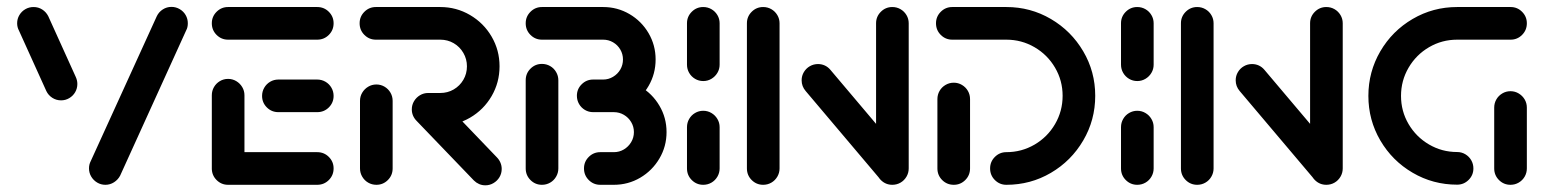

<svg xmlns="http://www.w3.org/2000/svg" viewBox="-20 -539 4514 560"><path d="M205.6 -294.1Q205.6 -281.1 199.3 -270.2Q193 -259.3 182 -252.8Q171.1 -246.3 158.1 -246.3Q144.1 -246.3 132.6 -253.7Q121.1 -261.1 115.2 -273.3L35.2 -450Q30 -459.6 30 -471.1Q30 -484.1 36.5 -495Q43 -505.9 53.9 -512.2Q64.8 -518.5 77.8 -518.5Q91.9 -518.5 103.1 -511.3Q114.4 -504.1 120.7 -491.9L200.7 -315.2Q205.6 -304.8 205.6 -294.1ZM287.4 0Q274.4 0 263.5 -6.5Q252.6 -13 246.1 -23.9Q239.6 -34.8 239.6 -47.8Q239.6 -59.3 244.4 -68.5L437.4 -491.9Q443.3 -504.1 454.8 -511.5Q466.3 -518.9 480 -518.9Q493 -518.9 504.1 -512.4Q515.2 -505.9 521.5 -495Q527.8 -484.1 527.8 -471.1Q527.8 -458.9 523 -450.4L330.4 -26.7Q324.1 -14.8 312.6 -7.4Q301.1 0 287.4 0Z M597.8 -44.8V-261.1Q597.8 -274.1 604.1 -285Q610.4 -295.9 621.3 -302.4Q632.2 -308.9 645.2 -308.9Q658.1 -308.9 669.1 -302.4Q680 -295.9 686.5 -285Q693 -274.1 693 -261.1V-44.8ZM953 -47.8Q953 -27.8 939.1 -13.9Q925.2 0 905.2 0H645.2Q625.6 0 611.7 -13.9Q597.8 -27.8 597.8 -47.8Q597.8 -67.4 611.7 -81.3Q625.6 -95.2 645.2 -95.2H905.2Q925.2 -95.2 939.1 -81.3Q953 -67.4 953 -47.8ZM744.4 -259.3Q744.4 -272.2 750.7 -283.1Q757 -294.1 768 -300.6Q778.9 -307 791.9 -307H905.2Q918.1 -307 929.3 -300.6Q940.4 -294.1 946.7 -283.1Q953 -272.2 953 -259.3Q953 -239.6 939.1 -225.7Q925.2 -211.9 905.2 -211.9H791.9Q772.2 -211.9 758.3 -225.7Q744.4 -239.6 744.4 -259.3ZM597.8 -471.1Q597.8 -490.7 611.7 -504.6Q625.6 -518.5 645.2 -518.5H905.2Q925.2 -518.5 939.1 -504.6Q953 -490.7 953 -471.1Q953 -451.1 939.1 -437.2Q925.2 -423.3 905.2 -423.3H645.2Q625.6 -423.3 611.7 -437.2Q597.8 -451.1 597.8 -471.1Z M1077.8 0Q1064.8 0 1053.9 -6.3Q1043 -12.6 1036.5 -23.7Q1030 -34.8 1030 -47.8V-244.8Q1030 -257.8 1036.5 -268.7Q1043 -279.6 1053.9 -286.1Q1064.8 -292.6 1077.8 -292.6Q1090.7 -292.6 1101.7 -286.1Q1112.6 -279.6 1118.9 -268.7Q1125.2 -257.8 1125.2 -244.8V-47.8Q1125.2 -27.8 1111.3 -13.9Q1097.4 0 1077.8 0ZM1443.3 -46.3Q1443.3 -33.3 1436.9 -22.4Q1430.4 -11.5 1419.4 -5Q1408.5 1.5 1395.6 1.5Q1385.9 1.5 1377.4 -2.2Q1368.9 -5.9 1362.2 -12.6L1195.6 -185.9Q1181.1 -200.4 1181.1 -220Q1181.1 -233 1187.6 -243.9Q1194.1 -254.8 1205 -261.1Q1215.9 -267.4 1228.9 -267.4Q1238.5 -267.4 1247 -263.9Q1255.6 -260.4 1262.2 -254.1L1429.3 -80Q1435.9 -73.3 1439.6 -64.6Q1443.3 -55.9 1443.3 -46.3ZM1181.1 -220Q1181.1 -233 1187.6 -243.9Q1194.1 -254.8 1205 -261.3Q1215.9 -267.8 1228.9 -267.8H1264.1Q1285.6 -267.8 1303.3 -278.1Q1321.1 -288.5 1331.5 -306.3Q1341.9 -324.1 1341.9 -345.6Q1341.9 -366.7 1331.5 -384.6Q1321.1 -402.6 1303.3 -413Q1285.6 -423.3 1264.1 -423.3H1076.3Q1056.7 -423.3 1042.8 -437.2Q1028.9 -451.1 1028.9 -471.1Q1028.9 -490.7 1042.8 -504.6Q1056.7 -518.5 1076.3 -518.5H1264.1Q1311.1 -518.5 1350.9 -495.2Q1390.7 -471.9 1413.9 -432.2Q1437 -392.6 1437 -345.6Q1437 -298.5 1413.9 -258.7Q1390.7 -218.9 1350.9 -195.7Q1311.1 -172.6 1264.1 -172.6H1228.9Q1215.9 -172.6 1205 -178.9Q1194.1 -185.2 1187.6 -196.1Q1181.1 -207 1181.1 -220Z M1560.7 0Q1541.1 0 1527.2 -13.9Q1513.3 -27.8 1513.3 -47.8V-304.8Q1513.3 -324.8 1527.2 -338.7Q1541.1 -352.6 1560.7 -352.6Q1573.7 -352.6 1584.6 -346.3Q1595.6 -340 1602 -328.9Q1608.5 -317.8 1608.5 -304.8V-47.8Q1608.5 -34.8 1602 -23.7Q1595.6 -12.6 1584.6 -6.3Q1573.7 0 1560.7 0ZM1717.8 -307H1770.4Q1812.2 -307 1847.4 -286.5Q1882.6 -265.9 1903.3 -230.7Q1924.1 -195.6 1924.1 -153.7Q1924.1 -111.9 1903.3 -76.7Q1882.6 -41.5 1847.4 -20.7Q1812.2 0 1770.4 0H1730.7Q1711.1 0 1697.2 -13.9Q1683.3 -27.8 1683.3 -47.8Q1683.3 -67.4 1697.2 -81.3Q1711.1 -95.2 1730.7 -95.2H1770.4Q1786.3 -95.2 1799.6 -103.1Q1813 -111.1 1820.9 -124.4Q1828.9 -137.8 1828.9 -153.7Q1828.9 -169.6 1820.9 -183Q1813 -196.3 1799.6 -204.1Q1786.3 -211.9 1770.4 -211.9H1717.8ZM1662.6 -259.6Q1662.6 -279.3 1676.5 -293.1Q1690.4 -307 1710 -307H1739.3Q1754.8 -307 1768.1 -315Q1781.5 -323 1789.3 -336.3Q1797 -349.6 1797 -365.6Q1797 -381.1 1789.3 -394.4Q1781.5 -407.8 1768.1 -415.6Q1754.8 -423.3 1739.3 -423.3H1560.7Q1541.1 -423.3 1527.2 -437.2Q1513.3 -451.1 1513.3 -471.1Q1513.3 -490.7 1527.2 -504.6Q1541.1 -518.5 1560.7 -518.5H1739.3Q1780.7 -518.5 1815.9 -498Q1851.1 -477.4 1871.7 -442.2Q1892.2 -407 1892.2 -365.6Q1892.2 -323.7 1871.7 -288.3Q1851.1 -253 1815.9 -232.4Q1780.7 -211.9 1739.3 -211.9H1710Q1697 -211.9 1686.1 -218.3Q1675.2 -224.8 1668.9 -235.7Q1662.6 -246.7 1662.6 -259.6Z M2031.1 0Q2011.5 0 1997.6 -13.9Q1983.7 -27.8 1983.7 -47.8V-168.1Q1983.7 -181.1 1990 -192Q1996.3 -203 2007.2 -209.4Q2018.1 -215.9 2031.1 -215.9Q2044.1 -215.9 2055 -209.4Q2065.9 -203 2072.4 -192Q2078.9 -181.1 2078.9 -168.1V-47.8Q2078.9 -34.8 2072.4 -23.7Q2065.9 -12.6 2055 -6.3Q2044.1 0 2031.1 0ZM2031.1 -302.6Q2018.1 -302.6 2007.2 -309.1Q1996.3 -315.6 1990 -326.5Q1983.7 -337.4 1983.7 -350.4V-471.1Q1983.7 -490.7 1997.6 -504.6Q2011.5 -518.5 2031.1 -518.5Q2044.1 -518.5 2055 -512.2Q2065.9 -505.9 2072.4 -495Q2078.9 -484.1 2078.9 -471.1V-350.4Q2078.9 -337.4 2072.4 -326.5Q2065.9 -315.6 2055 -309.1Q2044.1 -302.6 2031.1 -302.6Z M2205.9 0Q2186.3 0 2172.4 -13.9Q2158.5 -27.8 2158.5 -47.8V-471.1Q2158.5 -490.7 2172.4 -504.6Q2186.3 -518.5 2205.9 -518.5Q2218.9 -518.5 2229.8 -512.2Q2240.7 -505.9 2247.2 -495Q2253.7 -484.1 2253.7 -471.1V-47.8Q2253.7 -34.8 2247.2 -23.7Q2240.7 -12.6 2229.8 -6.3Q2218.9 0 2205.9 0ZM2318.1 -304.8Q2318.1 -317.8 2324.6 -328.7Q2331.1 -339.6 2342 -345.9Q2353 -352.2 2365.9 -352.2Q2376.3 -352.2 2385.6 -348Q2394.8 -343.7 2401.5 -335.9L2621.9 -75.2L2550.4 -12.6L2330 -273.3Q2318.1 -287 2318.1 -304.8ZM2582.6 0Q2563 0 2549.1 -13.9Q2535.2 -27.8 2535.2 -47.8V-471.1Q2535.2 -490.7 2549.1 -504.6Q2563 -518.5 2582.6 -518.5Q2595.6 -518.5 2606.5 -512.2Q2617.4 -505.9 2623.9 -495Q2630.4 -484.1 2630.4 -471.1V-47.8Q2630.4 -34.8 2623.9 -23.7Q2617.4 -12.6 2606.5 -6.3Q2595.6 0 2582.6 0Z M2761.9 -297.8Q2774.8 -297.8 2785.7 -291.3Q2796.7 -284.8 2803 -273.9Q2809.3 -263 2809.3 -250V-47.8Q2809.3 -27.8 2795.4 -13.9Q2781.5 0 2761.9 0Q2741.9 0 2728 -13.9Q2714.1 -27.8 2714.1 -47.8V-250Q2714.1 -263 2720.4 -273.9Q2726.7 -284.8 2737.8 -291.3Q2748.9 -297.8 2761.9 -297.8ZM2867.8 -47.8Q2867.8 -67.4 2881.7 -81.3Q2895.6 -95.2 2915.2 -95.2Q2959.6 -95.2 2997.4 -117.2Q3035.2 -139.3 3057.2 -177Q3079.3 -214.8 3079.3 -259.6Q3079.3 -304.1 3057.2 -341.7Q3035.2 -379.3 2997.4 -401.3Q2959.6 -423.3 2915.2 -423.3H2757.4Q2737.8 -423.3 2723.9 -437.2Q2710 -451.1 2710 -471.1Q2710 -490.7 2723.9 -504.6Q2737.8 -518.5 2757.4 -518.5H2915.2Q2985.6 -518.5 3045 -483.7Q3104.4 -448.9 3139.4 -389.4Q3174.4 -330 3174.4 -259.6Q3174.4 -188.9 3139.4 -129.3Q3104.4 -69.6 3045 -34.8Q2985.6 0 2915.2 0Q2895.6 0 2881.7 -13.9Q2867.8 -27.8 2867.8 -47.8Z M3297 0Q3277.4 0 3263.5 -13.9Q3249.6 -27.8 3249.6 -47.8V-168.1Q3249.6 -181.1 3255.9 -192Q3262.2 -203 3273.1 -209.4Q3284.1 -215.9 3297 -215.9Q3310 -215.9 3320.9 -209.4Q3331.9 -203 3338.3 -192Q3344.8 -181.1 3344.8 -168.1V-47.8Q3344.8 -34.8 3338.3 -23.7Q3331.9 -12.6 3320.9 -6.3Q3310 0 3297 0ZM3297 -302.6Q3284.1 -302.6 3273.1 -309.1Q3262.2 -315.6 3255.9 -326.5Q3249.6 -337.4 3249.6 -350.4V-471.1Q3249.6 -490.7 3263.5 -504.6Q3277.4 -518.5 3297 -518.5Q3310 -518.5 3320.9 -512.2Q3331.9 -505.9 3338.3 -495Q3344.8 -484.1 3344.8 -471.1V-350.4Q3344.8 -337.4 3338.3 -326.5Q3331.9 -315.6 3320.9 -309.1Q3310 -302.6 3297 -302.6Z M3471.9 0Q3452.2 0 3438.3 -13.9Q3424.4 -27.8 3424.4 -47.8V-471.1Q3424.4 -490.7 3438.3 -504.6Q3452.2 -518.5 3471.9 -518.5Q3484.8 -518.5 3495.7 -512.2Q3506.7 -505.9 3513.1 -495Q3519.6 -484.1 3519.6 -471.1V-47.8Q3519.6 -34.8 3513.1 -23.7Q3506.7 -12.6 3495.7 -6.3Q3484.8 0 3471.9 0ZM3584.1 -304.8Q3584.1 -317.8 3590.6 -328.7Q3597 -339.6 3608 -345.9Q3618.9 -352.2 3631.9 -352.2Q3642.2 -352.2 3651.5 -348Q3660.7 -343.7 3667.4 -335.9L3887.8 -75.2L3816.3 -12.6L3595.9 -273.3Q3584.1 -287 3584.1 -304.8ZM3848.5 0Q3828.9 0 3815 -13.9Q3801.1 -27.8 3801.1 -47.8V-471.1Q3801.1 -490.7 3815 -504.6Q3828.9 -518.5 3848.5 -518.5Q3861.5 -518.5 3872.4 -512.2Q3883.3 -505.9 3889.8 -495Q3896.3 -484.1 3896.3 -471.1V-47.8Q3896.3 -34.8 3889.8 -23.7Q3883.3 -12.6 3872.4 -6.3Q3861.5 0 3848.5 0Z M4277.4 -47.8Q4277.4 -28.1 4263.5 -14.3Q4249.6 -0.4 4230 -0.4Q4159.6 -0.4 4100.2 -35.2Q4040.7 -70 4005.9 -129.4Q3971.1 -188.9 3971.1 -259.3Q3971.1 -329.6 4005.9 -389.3Q4040.7 -448.9 4100.2 -483.7Q4159.6 -518.5 4230 -518.5H4385.9Q4405.6 -518.5 4419.4 -504.6Q4433.3 -490.7 4433.3 -471.1Q4433.3 -451.1 4419.4 -437.2Q4405.6 -423.3 4385.9 -423.3H4230Q4185.6 -423.3 4148 -401.3Q4110.4 -379.3 4088.3 -341.5Q4066.3 -303.7 4066.3 -259.3Q4066.3 -214.8 4088.3 -177.2Q4110.4 -139.6 4148 -117.6Q4185.6 -95.6 4230 -95.6Q4243 -95.6 4253.9 -89.1Q4264.8 -82.6 4271.1 -71.7Q4277.4 -60.7 4277.4 -47.8ZM4385.6 0Q4365.9 0 4352 -13.9Q4338.1 -27.8 4338.1 -47.8V-225.2Q4338.1 -238.1 4344.4 -249.1Q4350.7 -260 4361.7 -266.5Q4372.6 -273 4385.6 -273Q4398.5 -273 4409.4 -266.5Q4420.4 -260 4426.9 -249.1Q4433.3 -238.1 4433.3 -225.2V-47.8Q4433.3 -34.8 4426.9 -23.7Q4420.4 -12.6 4409.4 -6.3Q4398.5 0 4385.6 0Z"/></svg>

Font: 26F Galaxy Hebrew Extra Bold
Style: Regular
Weight: 800
Designer: C₂₉H₂₅N₃O₅
Version: Version 1.000